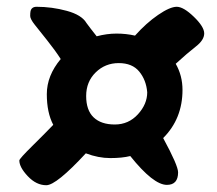

<svg xmlns="http://www.w3.org/2000/svg" viewBox="-20 -580 640 566"><path d="M498 -392Q518 -357 518 -315Q518 -230 461 -173Q505 -92 505 -72Q505 -35 472 -35Q432 -35 364 -120Q340 -114 305 -114Q270 -114 233 -128Q146 -34 116.5 -34Q87 -34 62 -60.5Q37 -87 37 -107Q37 -112 76 -150.5Q115 -189 137 -212Q118 -248 118 -302.5Q118 -357 159 -406Q143 -431 119.5 -460.5Q96 -490 82.5 -507Q69 -524 69 -533Q69 -542 70 -547Q73 -560 88 -560Q133 -560 177 -548Q221 -536 235 -512Q236 -510 247 -496Q258 -482 265 -473Q295 -481 323.5 -481Q352 -481 378 -475Q411 -512 446 -536Q481 -560 501 -560Q521 -560 551.5 -530.5Q582 -501 582 -481.5Q582 -462 557.5 -443Q533 -424 498 -392ZM414 -308Q411 -344 390.5 -369Q370 -394 330 -394Q290 -394 262 -366.5Q234 -339 234 -297Q234 -255 256 -234Q278 -213 318.5 -213Q359 -213 386.5 -243Q414 -273 414 -308Z"/></svg>

Font: Kalam
Style: Bold
Weight: 700
Version: Version 2.001;PS 1.0;hotconv 1.0.79;makeotf.lib2.5.61930; tt